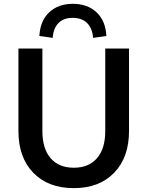

<svg xmlns="http://www.w3.org/2000/svg" viewBox="-20 -972 759 1002"><path d="M201.2 -288.1Q201.2 -196.3 244.1 -146.5Q287.1 -96.7 365.2 -96.7Q443.4 -96.7 486.3 -146.5Q529.3 -196.3 529.3 -288.1V-718.8H653.3V-288.1Q653.3 -150.4 575.7 -70.3Q498 9.8 365.2 9.8Q231.4 9.8 153.8 -70.3Q76.2 -150.4 76.2 -288.1V-718.8H201.2ZM185.5 -784.2Q189.5 -863.3 236.8 -907.7Q284.2 -952.1 360.4 -952.1Q436.5 -952.1 483.9 -907.7Q531.2 -863.3 535.2 -784.2L465.8 -774.4Q461.9 -825.2 434.1 -852.1Q406.2 -878.9 359.4 -878.9Q312.5 -878.9 285.6 -852.1Q258.8 -825.2 254.9 -774.4Z"/></svg>

Font: Min Sans SemiBold
Style: Regular
Weight: 600
Designer: Jinseong-Kim, NotoSansCJK, Nunito
Foundry: Jinseong-Kim
Version: Version 1.400;Glyphs 3.1.2 (3151)